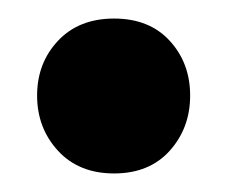

<svg xmlns="http://www.w3.org/2000/svg" viewBox="-20 -368 245 207"><path d="M20 -265Q20 -300 42.5 -324Q65 -348 103 -348Q141 -348 163 -324Q185 -300 185 -265Q185 -230 163 -205.5Q141 -181 103 -181Q65 -181 42.5 -205.5Q20 -230 20 -265Z"/></svg>

Font: BalooTamma2Bold
Style: Bold
Weight: 700
Designer: Divya Kowshik, Shuchita Grover and Ek Type
Foundry: Ek Type
Version: Version 1.700